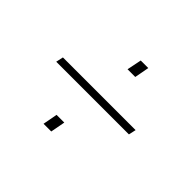

<svg xmlns="http://www.w3.org/2000/svg" viewBox="-110 -649 792 792"><g transform="rotate(45 286.0 -253.0)"><path d="M70 -237 77 -269H501L494 -237ZM214 -19 226 -83H271L259 -19ZM300 -423 313 -487H357L345 -423Z"/></g></svg>

Font: Saira Expanded Thin
Style: Italic
Weight: 250
Width: 7
Italic angle: -12°
Designer: Hector Gatti with collaboration of the Omnibus-Type team
Foundry: Omnibus-Type
Version: Version 1.101